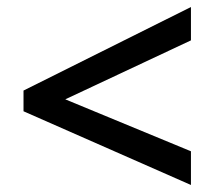

<svg xmlns="http://www.w3.org/2000/svg" viewBox="-20 -635 611 547"><path d="M166 -352 524 -520V-615L47 -377V-318L524 -108V-204Z"/></svg>

Font: OpenSansMMV
Style: Semibold
Weight: 600
Designer: Steve Matteson
Foundry: Ascender Corporation
Version: Version 6.000